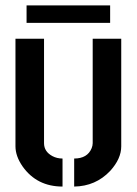

<svg xmlns="http://www.w3.org/2000/svg" viewBox="-20 -684 505 709"><path d="M78.1 -599.6V-664.1H386.7V-599.6ZM37.1 -143.6V-541H142.6V-155.3Q142.6 -124 173.8 -107.4Q190.4 -98.6 210.9 -98.6V4.9Q116.2 4.9 63.5 -69.3Q37.1 -107.4 37.1 -143.6ZM253.9 4.9V-98.6Q302.7 -98.6 318.4 -136.7Q322.3 -146.5 322.3 -155.3V-541H427.7V-143.6Q427.7 -97.7 386.7 -52.7Q333 3.9 253.9 4.9Z"/></svg>

Font: Post No Bills Colombo
Style: Bold
Weight: 700
Designer: Kosala Senevirathne, Siva Puranthara, Lasantha Premarathna, Tharique Azeez
Foundry: Mooniak
Version: Version 1.220 ; ttfautohint (v1.6)